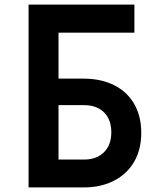

<svg xmlns="http://www.w3.org/2000/svg" viewBox="-20 -820 690 840"><path d="M105 0V-800H568V-677H236V-476H345Q422 -476 479 -447.5Q536 -419 567 -365.5Q598 -312 598 -239Q598 -166 567 -112.5Q536 -59 479 -29.5Q422 0 345 0ZM236 -122H348Q403 -122 435 -154Q467 -186 467 -241Q467 -297 435 -328.5Q403 -360 348 -360H236Z"/></svg>

Font: Martian Mono SemiCondensed Medium
Style: Regular
Weight: 500
Width: 4
Designer: Roman Shamin
Foundry: Evil Martians
Version: Version 1.000